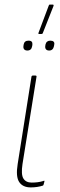

<svg xmlns="http://www.w3.org/2000/svg" viewBox="-20 -808 261 836"><path d="M114 8Q79 8 63.5 -15.5Q48 -39 57 -94L117 -474Q118 -479 123 -479H134Q140 -479 139 -474L78 -94Q71 -48 82 -30.5Q93 -13 118 -13Q131 -13 143.5 -14.5Q156 -16 169 -20Q175 -24 173 -16L170 -5Q169 -1 167 0Q155 4 141.5 6Q128 8 114 8ZM151 -660Q145 -660 148 -666L192 -783Q193 -788 197 -788H210Q212 -788 213 -786.5Q214 -785 213 -782L166 -663Q165 -660 160 -660ZM99 -588Q90 -588 85.5 -593Q81 -598 82 -607L83 -614Q86 -631 104 -631Q114 -631 118 -626.5Q122 -622 121 -613L120 -607Q117 -588 99 -588ZM194 -588Q185 -588 180.5 -593Q176 -598 177 -607L178 -614Q182 -631 199 -631Q209 -631 213.5 -626.5Q218 -622 216 -613L215 -607Q211 -588 194 -588Z"/></svg>

Font: Sofia Sans Condensed Thin
Style: Italic
Weight: 250
Italic angle: -9°
Version: Version 4.100